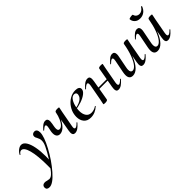

<svg xmlns="http://www.w3.org/2000/svg" viewBox="-0 -1440 2587 2587"><g transform="rotate(-45 1293.5 -146.0)"><path d="M-69 238Q-69 214 -54.5 201Q-40 188 -16 188Q0 188 23 195Q47 201 59 201Q79 201 100 187Q134 163 189.5 85.5Q245 8 292 -76Q339 -160 348 -198Q353 -218 353 -239Q353 -259 348 -273.5Q343 -288 333 -308Q325 -321 321.5 -330.5Q318 -340 318 -351Q318 -371 331.5 -383.5Q345 -396 368 -396Q391 -396 403.5 -379Q416 -362 416 -331Q416 -254 336 -104.5Q256 45 153 163Q50 281 -16 281Q-69 281 -69 238ZM171 58Q171 -133 142.5 -238Q114 -343 65 -343Q52 -343 39.5 -334.5Q27 -326 18 -310Q17 -307 12 -307Q5 -307 6 -313Q24 -349 55 -372Q86 -395 114 -395Q154 -395 183 -350Q212 -305 227 -226.5Q242 -148 242 -50Q242 -27 240 23L170 128Q171 104 171 58Z M525 -203Q525 -228 530 -249L540 -297Q543 -312 543 -322Q543 -348 526 -348Q511 -348 472 -313Q470 -311 469 -311Q466 -311 464 -314.5Q462 -318 464 -321Q496 -359 522 -377Q548 -395 574 -395Q617 -395 617 -342Q617 -325 612 -297L607 -271Q601 -240 601 -219Q601 -195 609 -185.5Q617 -176 632 -176Q655 -176 679 -199.5Q703 -223 723.5 -268.5Q744 -314 756 -376L773 -375Q758 -300 728.5 -243Q699 -186 662.5 -155.5Q626 -125 589 -125Q559 -125 542 -145Q525 -165 525 -203ZM700 -42Q700 -50 704 -80L756 -376Q761 -394 804 -394Q834 -394 834 -387L830 -365Q820 -318 819 -312L778 -89Q775 -76 775 -65Q775 -37 793 -37Q816 -37 855 -79Q856 -80 858 -80Q861 -80 863 -76.5Q865 -73 863 -70Q828 -29 799.5 -10Q771 9 743 9Q721 9 710.5 -3.5Q700 -16 700 -42Z M907 -134Q907 -157 912 -185Q922 -238 955.5 -287.5Q989 -337 1040.5 -368Q1092 -399 1150 -399Q1187 -399 1206 -386.5Q1225 -374 1225 -351Q1225 -317 1186.5 -286Q1148 -255 1085.5 -233.5Q1023 -212 954 -204L956 -217Q1122 -242 1136 -324Q1138 -334 1138 -337Q1138 -354 1127 -363Q1116 -372 1100 -372Q1062 -372 1034.5 -328.5Q1007 -285 996 -218Q991 -186 991 -164Q991 -103 1017 -66Q1043 -29 1093 -29Q1116 -29 1140.5 -36.5Q1165 -44 1187 -60H1188Q1191 -60 1193.5 -57Q1196 -54 1194 -52Q1125 12 1041 12Q975 12 941 -29Q907 -70 907 -134Z M1286 1 1290 -21Q1300 -68 1301 -74L1342 -297Q1344 -306 1344 -321Q1344 -349 1327 -349Q1304 -349 1265 -307Q1264 -306 1262 -306Q1259 -306 1256.5 -309.5Q1254 -313 1257 -316Q1292 -357 1320.5 -376Q1349 -395 1377 -395Q1399 -395 1409 -383Q1419 -371 1419 -346Q1419 -326 1415 -306L1364 -10Q1359 8 1316 8Q1286 8 1286 1ZM1360 -204H1599L1596 -182H1357ZM1530 -41Q1530 -61 1534 -81L1586 -376Q1589 -394 1633 -394Q1663 -394 1663 -387L1659 -367Q1658 -360 1654 -343Q1650 -326 1648 -312L1607 -89Q1605 -80 1605 -66Q1605 -37 1623 -37Q1645 -37 1684 -79Q1685 -80 1687 -80Q1691 -80 1693 -76.5Q1695 -73 1692 -70Q1657 -29 1628.5 -10Q1600 9 1572 9Q1550 9 1540 -3.5Q1530 -16 1530 -41Z M1773 -65Q1773 -89 1779 -119L1814 -297Q1817 -312 1817 -322Q1817 -348 1800 -348Q1790 -348 1776 -338Q1762 -328 1743 -309Q1741 -307 1739 -307Q1736 -307 1734 -310.5Q1732 -314 1735 -317Q1770 -358 1795.5 -376.5Q1821 -395 1848 -395Q1892 -395 1892 -342Q1892 -324 1886 -297L1855 -138Q1849 -110 1849 -90Q1849 -38 1885 -38Q1916 -38 1948.5 -78Q1981 -118 2009.5 -194.5Q2038 -271 2056 -376L2072 -375Q2052 -258 2017 -170Q1982 -82 1936.5 -34.5Q1891 13 1841 13Q1773 13 1773 -65ZM2000 -41Q2000 -60 2004 -80L2056 -376Q2059 -394 2103 -394Q2133 -394 2133 -387L2129 -365Q2119 -318 2118 -312L2077 -89Q2075 -80 2075 -66Q2075 -37 2093 -37Q2115 -37 2154 -79Q2155 -80 2157 -80Q2160 -80 2162.5 -76.5Q2165 -73 2162 -70Q2127 -29 2098.5 -10Q2070 9 2042 9Q2020 9 2010 -3Q2000 -15 2000 -41Z M2245 -65Q2245 -89 2251 -119L2286 -297Q2289 -312 2289 -322Q2289 -348 2272 -348Q2262 -348 2248 -338Q2234 -328 2215 -309Q2213 -307 2211 -307Q2208 -307 2206 -310.5Q2204 -314 2207 -317Q2242 -358 2267.5 -376.5Q2293 -395 2320 -395Q2364 -395 2364 -342Q2364 -324 2358 -297L2327 -138Q2321 -110 2321 -90Q2321 -38 2357 -38Q2388 -38 2420.5 -78Q2453 -118 2481.5 -194.5Q2510 -271 2528 -376L2544 -375Q2524 -258 2489 -170Q2454 -82 2408.5 -34.5Q2363 13 2313 13Q2245 13 2245 -65ZM2472 -41Q2472 -60 2476 -80L2528 -376Q2531 -394 2575 -394Q2605 -394 2605 -387L2601 -365Q2591 -318 2590 -312L2549 -89Q2547 -80 2547 -66Q2547 -37 2565 -37Q2587 -37 2626 -79Q2627 -80 2629 -80Q2632 -80 2634.5 -76.5Q2637 -73 2634 -70Q2599 -29 2570.5 -10Q2542 9 2514 9Q2492 9 2482 -3Q2472 -15 2472 -41ZM2346 -557Q2346 -563 2366.5 -568Q2387 -573 2405 -573Q2418 -573 2418 -570Q2424 -544 2443 -528.5Q2462 -513 2490 -513Q2539 -513 2573 -567Q2576 -570 2579 -570Q2583 -570 2586 -567.5Q2589 -565 2588 -563Q2570 -514 2535 -488.5Q2500 -463 2454 -463Q2406 -463 2377 -490.5Q2348 -518 2346 -557Z"/></g></svg>

Font: Cormorant Garamond SemiBold
Style: Italic
Weight: 600
Italic angle: -10°
Designer: Christian Thalmann (Catharsis Fonts)
Foundry: Catharsis Fonts
Version: Version 4.000